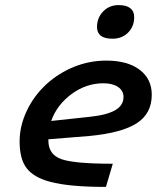

<svg xmlns="http://www.w3.org/2000/svg" viewBox="-20 -724 654 754"><path d="M423 -81 396 10Q322 10 268.5 5Q215 0 177 -10Q113 -27 85 -63Q57 -99 57 -169Q57 -229 85 -288.5Q113 -348 163 -394Q212 -438 272 -462Q332 -486 397 -486Q481 -486 528.5 -450Q576 -414 576 -352Q576 -278 517 -240Q458 -202 331 -190L170 -177Q170 -175 170 -174.5Q170 -174 170 -172Q170 -117 221 -99Q272 -81 423 -81ZM465 -343Q465 -368 443.5 -382.5Q422 -397 386 -397Q319 -397 261.5 -355Q204 -313 181 -249L330 -265Q399 -272 432 -291Q465 -310 465 -343ZM507 -657Q507 -620 483 -596Q459 -572 422 -572Q391 -572 376 -583.5Q361 -595 361 -618Q361 -654 385 -679Q409 -704 446 -704Q476 -704 491.5 -692Q507 -680 507 -657Z"/></svg>

Font: Intel One Mono Medium
Style: Italic
Weight: 500
Italic angle: -16°
Monospace: yes
Designer: Fred Shallcrass
Foundry: Frere-Jones Type LLC
Version: Version 1.400;hotconv 1.1.0;makeotfexe 2.6.0;FJTRelease1.4